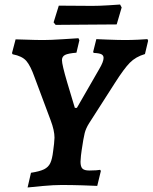

<svg xmlns="http://www.w3.org/2000/svg" viewBox="-20 -818 675 849"><path d="M304 -364 311 -341H320L419 -513Q438 -545 438 -562Q438 -573 428.5 -578Q419 -583 394 -584L392 -589L406 -645L453 -643Q505 -641 533 -641Q561 -641 592 -642.5Q623 -644 632 -645L635 -638L621 -579Q580 -567 554 -540.5Q528 -514 488 -451L374 -273Q360 -251 354.5 -229.5Q349 -208 341 -153L338 -130Q336 -110 336 -103Q336 -81 344.5 -72.5Q353 -64 375 -64Q392 -64 405.5 -65Q419 -66 423 -67L426 -62L410 4Q392 3 344.5 1.5Q297 0 252 0Q218 0 168 4.5Q118 9 102 11L117 -54Q156 -60 175 -69.5Q194 -79 202.5 -97Q211 -115 215 -150L219 -182Q221 -202 221 -209Q221 -241 204 -286L133 -476Q115 -527 96.5 -548.5Q78 -570 36 -578L33 -583L49 -644Q63 -644 100 -642.5Q137 -641 172 -641Q203 -641 256.5 -644.5Q310 -648 327 -649L331 -640L318 -585Q281 -582 267.5 -575Q254 -568 254 -552Q254 -532 277 -454Q300 -376 304 -364ZM496 -710 360 -709 226 -708 217 -719 240 -793 388 -792Q418 -792 458.5 -794.5Q499 -797 511 -798L518 -785Z"/></svg>

Font: Alegreya SC
Style: Bold Italic
Weight: 700
Italic angle: -7°
Designer: Juan Pablo del Peral
Foundry: Huerta Tipografica
Version: Version 2.007; ttfautohint (v1.6)